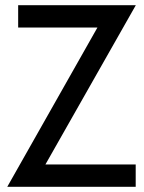

<svg xmlns="http://www.w3.org/2000/svg" viewBox="-20 -720 554 740"><path d="M8 0 376.5 -651 391 -614H50V-700H503.5L134 -49L120 -86H503V0Z"/></svg>

Font: Cabin
Style: Regular
Weight: 400
Width: 4
Designer: Pablo Impallari
Foundry: Pablo Impallari. http://www.impallari.com Igino Marini. http://www.ikern.com
Version: Version 3.001